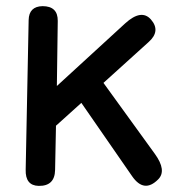

<svg xmlns="http://www.w3.org/2000/svg" viewBox="-20 -587 580 628"><path d="M119.1 -566.9Q74.7 -565.9 73.7 -521.5L64 -32.2Q62.5 20 106.4 21Q159.2 22 160.2 -31.2L163.1 -175.8L246.1 -250.5L412.1 -10.7Q451.2 45.9 497.1 0Q526.4 -28.8 486.3 -84L318.4 -315.9L465.8 -449.2Q506.8 -485.4 473.6 -523.4Q442.4 -558.6 389.6 -510.7L166 -305.7L168.9 -518.6Q169.4 -566.9 119.1 -566.9Z"/></svg>

Font: Comic Relief
Style: Regular
Weight: 400
Designer: Jeff Davis
Foundry: Loudifier
Version: Version 1.200; ttfautohint (v1.8.4.7-5d5b)